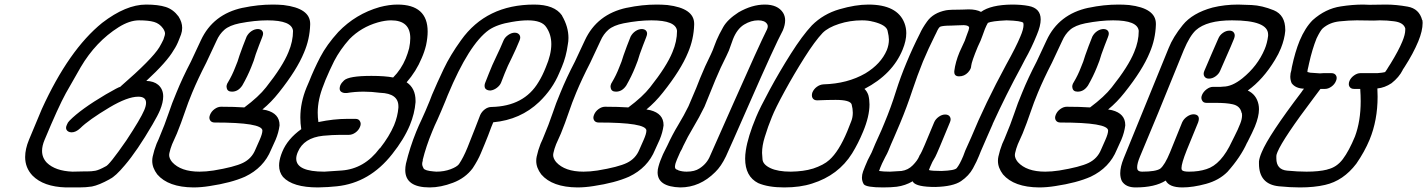

<svg xmlns="http://www.w3.org/2000/svg" viewBox="-20 -820 6244 840"><path d="M326 0H268Q170 -3 122 -52Q90 -86 90 -133Q90 -168 107 -209Q147 -306 163 -343Q281 -602 427 -720Q531 -800 619 -800Q672 -800 705 -789.5Q738 -779 761 -748Q777 -723 777 -698Q777 -683 772 -669L763 -646Q753 -620 740 -601Q711 -550 620 -466Q653 -465 672 -449Q694 -430 694 -398Q694 -372 680 -338Q671 -316 647 -275Q580 -160 526 -97Q485 -48 461 -37L460 -36Q413 -10 382 -4Q356 0 326 0ZM297 -69 343 -70H359Q381 -70 397 -73Q413 -76 442 -92Q457 -96 533 -206Q595 -300 611 -338Q619 -357 619 -370Q619 -397 585 -397Q538 -397 459 -350Q367 -295 331 -259Q312 -241 293 -241Q285 -241 278 -245Q269 -251 269 -261Q269 -267 273 -275Q276 -284 284 -292Q333 -342 443 -407Q500 -440 506 -440L509 -443Q645 -561 677 -613Q688 -632 695 -647Q697 -653 701 -666Q702 -669 702 -673Q702 -683 693 -696Q678 -717 654 -724Q630 -731 588 -731Q547 -731 499 -701Q399 -638 333 -526Q289 -450 268 -412Q235 -352 175 -208Q164 -182 164 -160Q164 -130 185 -108Q222 -72 297 -69Z M995 -419Q975 -419 972 -435Q971 -438 971 -441Q971 -447 974 -454L978 -461Q996 -491 1009 -525Q1020 -550 1028 -578Q1042 -618 1059 -660Q1067 -675 1080.5 -684Q1094 -693 1109 -693Q1124 -692 1129 -682Q1131 -678 1131 -673Q1131 -667 1128 -660L1127 -657Q1113 -622 1099 -583Q1091 -554 1079 -526Q1063 -486 1040 -446Q1022 -419 995 -419ZM826 0Q716 -1 668 -57Q646 -86 646 -116Q646 -126 648 -135Q654 -163 665 -191L674 -211Q703 -280 717.5 -324Q732 -368 752 -415Q778 -479 815 -550L859 -644Q912 -758 1042 -786H1043Q1109 -800 1173 -800Q1196 -800 1220 -798Q1337 -784 1337 -716V-712Q1335 -648 1310 -590Q1279 -514 1200 -415Q1167 -373 1128 -341L1145 -338Q1203 -323 1203 -273V-271Q1199 -240 1186 -209L1166 -165Q1134 -86 1052 -47Q991 -20 897 -6Q860 0 826 0ZM853 -69Q881 -69 914 -74Q1005 -89 1043 -107.5Q1081 -126 1097 -165L1116 -208Q1128 -235 1128 -249Q1127 -284 919 -284Q905 -284 899 -294Q896 -299 896 -305Q896 -311 899 -318Q905 -333 919 -343Q933 -353 947 -353Q1005 -353 1049 -350Q1112 -397 1144 -438Q1217 -530 1242 -592Q1262 -639 1262 -685Q1257 -731 1150 -731Q1095 -731 1028 -718Q984 -709 962 -690Q940 -671 927 -641L882 -545Q846 -475 821 -415Q803 -372 788 -327.5Q773 -283 754 -236L733 -189Q725 -169 721 -150Q720 -146 720 -142Q720 -127 733 -111Q771 -69 853 -69Z M1371 0Q1260 0 1218 -46Q1201 -67 1201 -96Q1201 -117 1210 -143L1215 -156Q1238 -212 1298 -255Q1294 -280 1294 -306Q1294 -371 1321 -437L1333 -465Q1353 -516 1381 -570Q1409 -624 1460 -680Q1536 -759 1641 -789Q1683 -800 1719 -800Q1851 -800 1851 -682Q1851 -655 1844 -622Q1837 -593 1825 -566Q1801 -508 1759 -460Q1798 -434 1798 -379V-373Q1794 -323 1773 -272Q1747 -210 1696 -146Q1597 -20 1454 -5Q1419 -1 1371 0ZM1399 -69 1474 -74Q1574 -81 1641 -171L1643 -172Q1683 -223 1704 -272Q1720 -311 1723 -349V-355Q1723 -411 1644 -414H1643Q1606 -419 1571 -419Q1532 -419 1497 -413H1491Q1480 -413 1472 -419Q1466 -424 1466 -433Q1466 -439 1469 -447Q1474 -458 1485 -468Q1506 -488 1605 -488Q1664 -488 1700 -481Q1735 -516 1755 -564Q1764 -586 1770 -609Q1775 -633 1775 -653Q1775 -731 1691 -731Q1665 -731 1633 -722Q1560 -701 1509 -649Q1468 -603 1442 -553Q1422 -513 1404 -470L1396 -449Q1370 -385 1370 -327Q1370 -306 1373 -286Q1440 -300 1500 -300H1535Q1550 -300 1555 -289Q1558 -284 1558 -278Q1558 -272 1555 -265Q1549 -250 1535 -240Q1521 -230 1506 -230H1467Q1436 -230 1393 -226Q1309 -217 1283 -155Q1276 -139 1276 -126Q1276 -69 1399 -69Z M2126 -424Q2110 -424 2103 -433Q2100 -438 2100 -444Q2100 -450 2102 -456Q2110 -477 2119 -499Q2133 -535 2151 -572Q2169 -609 2183 -643Q2189 -657 2203.5 -667Q2218 -677 2232 -677Q2246 -677 2253 -667Q2256 -662 2256 -656Q2256 -650 2253 -643Q2238 -606 2219 -567Q2201 -532 2188 -499L2172 -458Q2167 -446 2154 -436Q2141 -426 2126 -424ZM1860 0Q1753 0 1753 -76Q1753 -89 1756 -104Q1773 -175 1801 -244Q1812 -271 1825 -298Q1840 -330 1860 -379L1870 -405Q1892 -457 1921 -518Q1950 -579 1997 -644Q2108 -800 2317 -800Q2406 -800 2439 -752V-751Q2467 -703 2467 -654Q2467 -639 2464 -624Q2457 -572 2438 -527L2426 -499Q2397 -430 2339 -374Q2257 -296 2138 -285L2129 -263Q2116 -227 2101 -191Q2096 -179 2083.5 -149Q2071 -119 2048 -84Q2016 -41 1962 -20.5Q1908 0 1860 0ZM1889 -69Q1923 -69 1951 -79.5Q1979 -90 1988 -102Q2007 -130 2025 -174Q2043 -218 2059 -260L2081 -317Q2088 -332 2101.5 -342Q2115 -352 2130 -352Q2273 -355 2336 -461Q2353 -488 2368 -526Q2392 -582 2392 -627Q2392 -669 2370 -701Q2351 -731 2289 -731Q2259 -731 2219 -724Q2156 -714 2119 -689Q2032 -627 1939 -404L1929 -379Q1908 -328 1894 -297Q1881 -270 1871 -245Q1844 -180 1829 -119Q1830 -119 1830 -118Q1827 -110 1827 -103Q1827 -94 1833 -83.5Q1839 -73 1877 -70Z M2675 -419Q2655 -419 2652 -435Q2651 -438 2651 -441Q2651 -447 2654 -454L2658 -461Q2676 -491 2689 -525Q2700 -550 2708 -578Q2722 -618 2739 -660Q2747 -675 2760.5 -684Q2774 -693 2789 -693Q2804 -692 2809 -682Q2811 -678 2811 -673Q2811 -667 2808 -660L2807 -657Q2793 -622 2779 -583Q2771 -554 2759 -526Q2743 -486 2720 -446Q2702 -419 2675 -419ZM2506 0Q2396 -1 2348 -57Q2326 -86 2326 -116Q2326 -126 2328 -135Q2334 -163 2345 -191L2354 -211Q2383 -280 2397.5 -324Q2412 -368 2432 -415Q2458 -479 2495 -550L2539 -644Q2592 -758 2722 -786H2723Q2789 -800 2853 -800Q2876 -800 2900 -798Q3017 -784 3017 -716V-712Q3015 -648 2990 -590Q2959 -514 2880 -415Q2847 -373 2808 -341L2825 -338Q2883 -323 2883 -273V-271Q2879 -240 2866 -209L2846 -165Q2814 -86 2732 -47Q2671 -20 2577 -6Q2540 0 2506 0ZM2533 -69Q2561 -69 2594 -74Q2685 -89 2723 -107.5Q2761 -126 2777 -165L2796 -208Q2808 -235 2808 -249Q2807 -284 2599 -284Q2585 -284 2579 -294Q2576 -299 2576 -305Q2576 -311 2579 -318Q2585 -333 2599 -343Q2613 -353 2627 -353Q2685 -353 2729 -350Q2792 -397 2824 -438Q2897 -530 2922 -592Q2942 -639 2942 -685Q2937 -731 2830 -731Q2775 -731 2708 -718Q2664 -709 2642 -690Q2620 -671 2607 -641L2562 -545Q2526 -475 2501 -415Q2483 -372 2468 -327.5Q2453 -283 2434 -236L2413 -189Q2405 -169 2401 -150Q2400 -146 2400 -142Q2400 -127 2413 -111Q2451 -69 2533 -69Z M2956 0Q2857 -3 2857 -66Q2857 -72 2858 -79Q2863 -104 2874 -129Q2880 -145 2887.5 -159Q2895 -173 2900 -184Q2921 -230 2947 -273Q2973 -316 2992 -355L3026 -435L3043 -478Q3064 -530 3090 -582L3098 -600Q3102 -610 3106 -621Q3110 -632 3115 -644Q3125 -668 3144 -701.5Q3163 -735 3211 -766Q3270 -800 3326 -800Q3383 -800 3406 -764Q3415 -749 3415 -731Q3415 -711 3405 -687Q3371 -624 3257 -364Q3171 -168 3156 -136Q3135 -92 3109 -67Q3042 0 2956 0ZM2984 -69Q3019 -69 3040 -83Q3073 -104 3087 -139Q3097 -163 3189 -369Q3300 -620 3336 -692Q3339 -699 3339 -705Q3339 -711 3336 -715Q3326 -731 3297 -731Q3266 -731 3235.5 -712.5Q3205 -694 3187 -649L3169 -599L3158 -575Q3132 -524 3110 -471L3062 -353Q3039 -306 3013.5 -263.5Q2988 -221 2969 -181Q2964 -168 2956 -155L2942 -123Q2934 -105 2933 -92V-89Q2933 -79 2947 -76V-75Q2964 -69 2984 -69Z M3411 0Q3341 0 3297 -19Q3240 -48 3240 -126Q3240 -143 3243 -162Q3252 -222 3288 -308Q3304 -347 3347 -426.5Q3390 -506 3440 -585Q3490 -664 3532 -709Q3582 -759 3652.5 -779.5Q3723 -800 3779 -800Q3906 -800 3937 -719Q3945 -698 3945 -675Q3945 -642 3929 -603Q3885 -495 3762 -431Q3773 -421 3779 -404Q3784 -385 3784 -363Q3784 -311 3756 -244Q3735 -193 3708 -149Q3648 -53 3533 -17Q3481 0 3411 0ZM3440 -69Q3497 -70 3535 -82H3536Q3584 -98 3608 -120Q3650 -157 3687 -246Q3691 -256 3704 -289Q3711 -306 3711 -327Q3711 -344 3706 -363Q3700 -383 3636 -383Q3602 -383 3555 -381Q3541 -381 3535 -391Q3532 -396 3532 -403Q3532 -409 3534 -415Q3540 -430 3553.5 -440Q3567 -450 3583 -451Q3688 -454 3766 -499Q3834 -540 3860 -601Q3869 -624 3869 -647Q3869 -661 3863 -686Q3857 -711 3801 -725H3800Q3779 -731 3751 -731Q3699 -731 3651 -715.5Q3603 -700 3579 -676Q3545 -640 3499.5 -568Q3454 -496 3413 -421Q3372 -346 3357 -308Q3340 -267 3326 -221Q3314 -183 3314 -151Q3314 -145 3316 -122.5Q3318 -100 3350.5 -84.5Q3383 -69 3440 -69Z M3874 -69 3924 -72Q3953 -76 3973.5 -97Q3994 -118 4001 -135Q4003 -141 4007 -146Q4014 -156 4067 -285Q4073 -299 4087 -309Q4101 -319 4115 -319Q4130 -319 4136 -309Q4139 -304 4139 -298Q4139 -292 4136 -285Q4081 -151 4072 -134Q4058 -112 4049 -89Q4046 -82 4044 -76Q4056 -72 4099 -72Q4158 -74 4166 -85Q4179 -101 4194 -137L4203 -161Q4216 -189 4229 -219Q4289 -365 4382 -537Q4426 -616 4444 -660Q4458 -692 4458 -711Q4458 -716 4457 -720Q4449 -729 4384 -731Q4319 -728 4302 -720Q4296 -710 4289 -693Q4282 -675 4278 -663Q4274 -651 4270 -642L4258 -616Q4231 -551 4229 -532Q4229 -526 4226 -519Q4223 -512 4215 -503Q4199 -486 4176 -486Q4155 -486 4155 -505V-509Q4160 -549 4178 -592L4201 -642Q4204 -649 4207 -659Q4210 -669 4214 -678Q4218 -687 4219 -694Q4220 -696 4220 -698Q4220 -709 4197 -710Q4180 -710 4166 -709Q4152 -708 4141 -708Q4105 -708 4093 -703Q4086 -699 4076 -676L4070 -664Q4042 -608 4018 -551Q3993 -489 3972 -426Q3948 -353 3918 -281Q3905 -249 3891.5 -219Q3878 -189 3866 -159Q3862 -149 3853 -133Q3836 -100 3831 -86L3826 -72Q3844 -69 3874 -69ZM3843 0Q3770 0 3759 -14Q3751 -27 3751 -43Q3751 -56 3756 -70L3765 -93Q3774 -117 3793 -152L3796 -159Q3809 -191 3823 -221Q3837 -251 3849 -281Q3878 -350 3900 -421Q3920 -484 3946 -546Q3972 -609 4004 -672Q4015 -697 4036 -726Q4063 -764 4119 -775Q4136 -778 4189 -778Q4203 -779 4218 -779Q4251 -779 4272 -768Q4315 -799 4407 -800Q4449 -800 4480 -794Q4533 -784 4533 -735Q4533 -707 4516 -667Q4493 -610 4464 -559L4449 -530Q4381 -405 4323 -278V-277Q4310 -249 4297.5 -219Q4285 -189 4271 -158L4263 -138Q4254 -115 4236.5 -83Q4219 -51 4184.5 -27.5Q4150 -4 4072 -2Q3991 -2 3975 -23L3973 -27Q3941 -8 3903 -3Q3878 0 3843 0Z M4695 -419Q4675 -419 4672 -435Q4671 -438 4671 -441Q4671 -447 4674 -454L4678 -461Q4696 -491 4709 -525Q4720 -550 4728 -578Q4742 -618 4759 -660Q4767 -675 4780.5 -684Q4794 -693 4809 -693Q4824 -692 4829 -682Q4831 -678 4831 -673Q4831 -667 4828 -660L4827 -657Q4813 -622 4799 -583Q4791 -554 4779 -526Q4763 -486 4740 -446Q4722 -419 4695 -419ZM4526 0Q4416 -1 4368 -57Q4346 -86 4346 -116Q4346 -126 4348 -135Q4354 -163 4365 -191L4374 -211Q4403 -280 4417.5 -324Q4432 -368 4452 -415Q4478 -479 4515 -550L4559 -644Q4612 -758 4742 -786H4743Q4809 -800 4873 -800Q4896 -800 4920 -798Q5037 -784 5037 -716V-712Q5035 -648 5010 -590Q4979 -514 4900 -415Q4867 -373 4828 -341L4845 -338Q4903 -323 4903 -273V-271Q4899 -240 4886 -209L4866 -165Q4834 -86 4752 -47Q4691 -20 4597 -6Q4560 0 4526 0ZM4553 -69Q4581 -69 4614 -74Q4705 -89 4743 -107.5Q4781 -126 4797 -165L4816 -208Q4828 -235 4828 -249Q4827 -284 4619 -284Q4605 -284 4599 -294Q4596 -299 4596 -305Q4596 -311 4599 -318Q4605 -333 4619 -343Q4633 -353 4647 -353Q4705 -353 4749 -350Q4812 -397 4844 -438Q4917 -530 4942 -592Q4962 -639 4962 -685Q4957 -731 4850 -731Q4795 -731 4728 -718Q4684 -709 4662 -690Q4640 -671 4627 -641L4582 -545Q4546 -475 4521 -415Q4503 -372 4488 -327.5Q4473 -283 4454 -236L4433 -189Q4425 -169 4421 -150Q4420 -146 4420 -142Q4420 -127 4433 -111Q4471 -69 4553 -69Z M5153 0Q5095 0 5080 -30Q5033 0 4948 0Q4905 0 4888 -28Q4881 -43 4881 -62Q4881 -90 4896 -127L5093 -610Q5112 -658 5154.5 -710.5Q5197 -763 5285 -787Q5338 -800 5397 -800Q5411 -800 5456 -798Q5501 -796 5553 -775Q5603 -754 5603 -690V-685Q5600 -649 5584 -609Q5574 -584 5558 -558Q5506 -472 5439 -424Q5477 -406 5486 -363Q5488 -353 5488 -342Q5488 -310 5470 -266Q5461 -244 5437 -197L5436 -196Q5408 -133 5350 -68Q5313 -31 5256 -15.5Q5199 0 5153 0ZM5182 -69Q5225 -69 5258 -80Q5323 -100 5370 -202L5381 -224Q5396 -253 5406 -279Q5414 -299 5414 -316Q5414 -321 5413 -326H5412Q5406 -357 5372 -364Q5346 -370 5298 -370H5258Q5244 -370 5239 -381Q5236 -386 5236 -392Q5236 -398 5239 -405Q5245 -419 5259 -429.5Q5273 -440 5287 -440H5320L5331 -441Q5370 -441 5415 -477Q5482 -531 5513 -605Q5524 -631 5528 -663V-669Q5528 -731 5370 -731Q5260 -731 5212 -688Q5185 -663 5159 -601Q5101 -460 5047 -326L4967 -134Q4955 -105 4955 -88Q4955 -82 4957 -77Q4962 -69 4977 -69Q5036 -69 5056 -82Q5076 -98 5099 -154L5152 -285Q5159 -300 5173.5 -310Q5188 -320 5202 -320Q5225 -319 5225 -300Q5225 -294 5222 -285L5172 -163Q5149 -105 5149 -85Q5149 -79 5151 -76Q5156 -69 5182 -69ZM5269 -476Q5255 -476 5249 -486Q5246 -491 5246 -497Q5246 -503 5249 -510Q5266 -551 5280.5 -583.5Q5295 -616 5310 -651Q5316 -666 5330 -676Q5344 -686 5359 -686Q5373 -686 5379 -676Q5382 -671 5382 -665Q5382 -659 5379 -651Q5364 -614 5349.5 -582Q5335 -550 5318 -510Q5312 -496 5298 -486Q5284 -476 5269 -476Z M5696 -69Q5750 -69 5786 -78Q5787 -78 5788 -79Q5828 -88 5855 -124Q5882 -160 5908 -223Q5933 -290 5933 -377Q5933 -403 5931 -431H5904Q5890 -431 5884 -441Q5881 -446 5881 -452Q5881 -459 5884 -466Q5890 -480 5904 -490Q5918 -500 5932 -500H6006Q6030 -502 6037 -504L6040 -505Q6047 -514 6055 -528Q6059 -534 6064 -542Q6099 -599 6115 -638Q6128 -669 6128 -689V-696Q6120 -722 6078 -727Q6049 -731 6017 -731L5990 -730L5916 -731Q5883 -731 5840 -726.5Q5797 -722 5767 -696Q5757 -687 5740 -652Q5721 -605 5707 -542L5704 -528Q5700 -513 5700 -507V-505L5712 -502L5755 -499Q5763 -499 5770 -500H5805Q5819 -500 5825 -490Q5828 -485 5828 -479Q5828 -473 5825 -466Q5819 -451 5805 -441Q5791 -431 5777 -431H5757Q5746 -416 5730 -395Q5594 -215 5569 -155Q5564 -143 5564 -138V-127Q5564 -78 5611 -73.5Q5658 -69 5696 -69ZM5667 0Q5625 0 5575 -5Q5488 -14 5488 -104V-114Q5490 -131 5500 -154Q5531 -229 5674 -417Q5679 -425 5685 -432Q5648 -433 5631 -456Q5625 -470 5625 -485Q5625 -499 5630 -514V-515L5632 -527Q5646 -593 5666 -642Q5690 -699 5723 -732Q5779 -782 5846 -792Q5897 -800 5944 -800L5971 -799L6044 -800Q6088 -800 6138.5 -791Q6189 -782 6202 -732H6203Q6204 -726 6204 -720Q6204 -685 6185 -639Q6163 -586 6125 -527Q6121 -520 6117 -515V-514Q6101 -482 6068 -456Q6038 -436 6006 -433Q6007 -415 6007 -397Q6007 -294 5972 -209Q5950 -156 5914 -104Q5857 -29 5777 -11Q5730 0 5667 0Z"/></svg>

Font: Bubblez Graffiti
Style: Italic
Weight: 400
Italic angle: -22.5°
Designer: GGBotNet
Foundry: GGBotNet
Version: 1.00